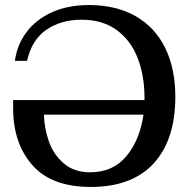

<svg xmlns="http://www.w3.org/2000/svg" viewBox="-20 -730 747 760"><path d="M674 -347Q674 -177 588.5 -83.5Q503 10 339 10Q184 10 108 -76.5Q32 -163 32 -301V-334H552V-343Q552 -430 525 -500Q498 -570 442 -611Q386 -652 303 -652Q222 -652 164 -612.5Q106 -573 87 -489H39Q47 -551 84 -601.5Q121 -652 184.5 -681Q248 -710 332 -710Q439 -710 516 -666.5Q593 -623 633.5 -541Q674 -459 674 -347ZM548 -276H154Q155 -224 173 -171.5Q191 -119 232 -83.5Q273 -48 337 -48Q427 -48 480 -111.5Q533 -175 548 -276Z"/></svg>

Font: Taviraj Medium
Style: Regular
Weight: 500
Designer: Katatrad Team
Foundry: CadsonDemak
Version: Version 1.030